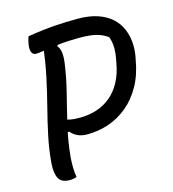

<svg xmlns="http://www.w3.org/2000/svg" viewBox="-108 -810 816 906"><g transform="rotate(-15 300.0 -357.0)"><path d="M156 0Q148 3 139.5 4.5Q131 6 122 6Q82 6 68.5 -19Q55 -44 58 -90Q63 -156 77 -222.5Q91 -289 108.5 -356.5Q126 -424 141 -495Q156 -566 164 -642L244 -651L228 -619Q239 -607 242 -586Q245 -565 241 -535Q231 -463 212.5 -390.5Q194 -318 177 -245Q160 -172 153 -97Q151 -71 151.5 -46Q152 -21 156 0ZM109 -700Q183 -712 241.5 -716Q300 -720 353 -720Q410 -720 451 -706Q492 -692 518.5 -668Q545 -644 558.5 -613Q572 -582 575 -548Q578 -514 572 -479L569 -464Q557 -392 527.5 -339Q498 -286 456 -251Q414 -216 363.5 -198.5Q313 -181 258 -181Q229 -181 209 -191Q189 -201 178 -216L153 -210L169 -278Q184 -272 200 -269Q216 -266 244 -266Q288 -266 326.5 -278.5Q365 -291 395.5 -316.5Q426 -342 447 -381Q468 -420 477 -473L480 -488Q485 -512 485.5 -539.5Q486 -567 476 -597Q450 -616 419 -623.5Q388 -631 341 -631Q284 -631 239 -626Q194 -621 164.5 -616Q135 -611 123 -611Q107 -611 101 -625.5Q95 -640 100 -667Q102 -677 104 -685Q106 -693 109 -700Z"/></g></svg>

Font: Rec Mono Duotone
Style: Italic
Weight: 400
Italic angle: -10°
Monospace: yes
Version: Version 1.085; ttfautohint (v1.8.4.7-5d5b)